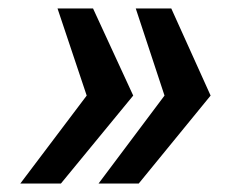

<svg xmlns="http://www.w3.org/2000/svg" viewBox="-20 -530 540 454"><path d="M213 -96 369 -304 301 -510H385L478 -304L308 -96ZM28 -96 185 -304 116 -510H200L295 -304L124 -96Z"/></svg>

Font: Saira Thin SemiBold
Style: Italic
Weight: 600
Italic angle: -12°
Version: Version 1.101